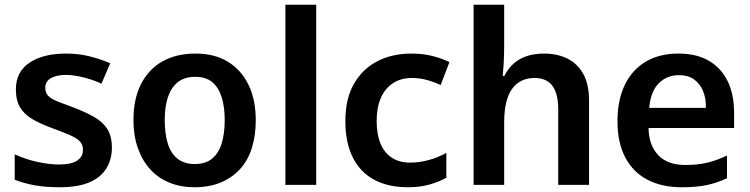

<svg xmlns="http://www.w3.org/2000/svg" viewBox="-20 -780 3166 810"><path d="M452 -157Q452 -108 429 -70Q406 -32 357.5 -11Q309 10 232 10Q174 10 128 2Q82 -6 42 -22V-129Q90 -107 140 -96.5Q190 -86 227 -86Q281 -86 305.5 -102.5Q330 -119 330 -148Q330 -171 315.5 -185Q301 -199 271.5 -211.5Q242 -224 196 -241Q150 -258 116.5 -277.5Q83 -297 65 -326.5Q47 -356 47 -403Q47 -477 104.5 -515.5Q162 -554 258 -554Q310 -554 355.5 -543Q401 -532 445 -513L408 -427Q372 -444 330.5 -454Q289 -464 259 -464Q218 -464 194.5 -450Q171 -436 171 -410Q171 -388 184 -375Q197 -362 225 -351Q253 -340 297 -324Q343 -306 378 -286Q413 -266 432.5 -236Q452 -206 452 -157Z M1059 -273Q1059 -208 1042.5 -155.5Q1026 -103 992.5 -66.5Q959 -30 911 -10Q863 10 800 10Q742 10 694.5 -9.5Q647 -29 613.5 -66Q580 -103 561.5 -155.5Q543 -208 543 -273Q543 -362 574.5 -424.5Q606 -487 664.5 -520.5Q723 -554 805 -554Q885 -554 941.5 -519.5Q998 -485 1028.5 -422Q1059 -359 1059 -273ZM675 -273Q675 -216 688 -174Q701 -132 729.5 -110Q758 -88 802 -88Q847 -88 874.5 -110.5Q902 -133 915 -174.5Q928 -216 928 -273Q928 -328 915.5 -369Q903 -410 876 -433Q849 -456 803 -456Q739 -456 707 -408.5Q675 -361 675 -273Z M1314 0H1184V-760H1314Z M1701 10Q1617 10 1558 -22Q1499 -54 1468 -116.5Q1437 -179 1437 -269Q1437 -363 1473 -426Q1509 -489 1571.5 -521.5Q1634 -554 1717 -554Q1762 -554 1801.5 -544.5Q1841 -535 1876 -518L1839 -421Q1807 -436 1777.5 -443.5Q1748 -451 1717 -451Q1672 -451 1638.5 -429.5Q1605 -408 1587 -367.5Q1569 -327 1569 -270Q1569 -214 1585 -175Q1601 -136 1632.5 -115Q1664 -94 1711 -94Q1750 -94 1789.5 -105Q1829 -116 1863 -135V-30Q1832 -13 1792 -1.5Q1752 10 1701 10Z M2107 -594Q2107 -547 2105 -514.5Q2103 -482 2101 -460H2108Q2123 -490 2146 -511Q2169 -532 2201.5 -543Q2234 -554 2275 -554Q2331 -554 2373.5 -533Q2416 -512 2440.5 -468.5Q2465 -425 2465 -355V0H2335V-318Q2335 -386 2310 -418.5Q2285 -451 2236 -451Q2194 -451 2165 -430Q2136 -409 2121.5 -368Q2107 -327 2107 -265V0H1978V-760H2107Z M2842 -554Q2918 -554 2970 -524Q3022 -494 3049.5 -438Q3077 -382 3077 -303V-240H2716Q2717 -168 2756.5 -126Q2796 -84 2871 -84Q2921 -84 2961 -93Q3001 -102 3047 -124V-28Q3007 -9 2963 0.5Q2919 10 2856 10Q2773 10 2712 -21.5Q2651 -53 2618 -115.5Q2585 -178 2585 -268Q2585 -358 2616 -422Q2647 -486 2704.5 -520Q2762 -554 2842 -554ZM2846 -463Q2793 -463 2759 -428.5Q2725 -394 2719 -325H2958Q2959 -365 2946 -396Q2933 -427 2908 -445Q2883 -463 2846 -463Z"/></svg>

Font: Noto Sans Hebrew Thin SemiBold
Style: Regular
Weight: 600
Version: Version 3.001